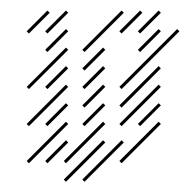

<svg xmlns="http://www.w3.org/2000/svg" viewBox="-20 -346 366 370"><path d="M35.7 -281.4 75.7 -321.4 71.4 -325.7 31.4 -285.7ZM71.4 -281.4 111.4 -321.4 107.1 -325.7 67.1 -285.7ZM71.4 -245.7 111.4 -285.7 107.1 -290 67.1 -250ZM35.7 -174.3 111.4 -250 107.1 -254.3 31.4 -178.6ZM71.4 -174.3 111.4 -214.3 107.1 -218.6 67.1 -178.6ZM35.7 -102.9 111.4 -178.6 107.1 -182.9 31.4 -107.1ZM71.4 -102.9 111.4 -142.9 107.1 -147.1 67.1 -107.1ZM35.7 -31.4 111.4 -107.1 107.1 -111.4 31.4 -35.7ZM71.4 -31.4 111.4 -71.4 107.1 -75.7 67.1 -35.7ZM107.1 -31.4 182.9 -107.1 178.6 -111.4 102.9 -35.7ZM107.1 4.3 182.9 -71.4 178.6 -75.7 102.9 0ZM142.9 4.3 218.6 -71.4 214.3 -75.7 138.6 0ZM214.3 -31.4 290 -107.1 285.7 -111.4 210 -35.7ZM250 -102.9 290 -142.9 285.7 -147.1 245.7 -107.1ZM214.3 -102.9 290 -178.6 285.7 -182.9 210 -107.1ZM214.3 -138.6 290 -214.3 285.7 -218.6 210 -142.9ZM214.3 -174.3 325.7 -285.7 321.4 -290 210 -178.6ZM250 -245.7 290 -285.7 285.7 -290 245.7 -250ZM250 -281.4 290 -321.4 285.7 -325.7 245.7 -285.7ZM214.3 -281.4 254.3 -321.4 250 -325.7 210 -285.7ZM142.9 -245.7 218.6 -321.4 214.3 -325.7 138.6 -250ZM142.9 -210 182.9 -250 178.6 -254.3 138.6 -214.3ZM142.9 -174.3 182.9 -214.3 178.6 -218.6 138.6 -178.6ZM142.9 -138.6 182.9 -178.6 178.6 -182.9 138.6 -142.9ZM142.9 -102.9 182.9 -142.9 178.6 -147.1 138.6 -107.1Z"/></svg>

Font: Gossip Low Needlepoint
Style: Regular
Weight: 100
Width: 3
Designer: Deborah Khodanovich
Version: Version 1.001;Glyphs 3.3.1 (3343)